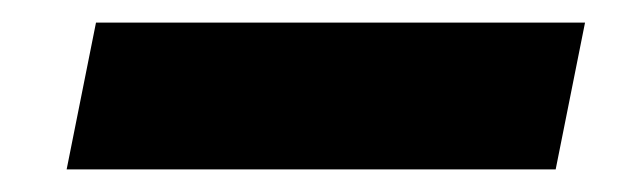

<svg xmlns="http://www.w3.org/2000/svg" viewBox="-20 -365 565 170"><path d="M65 -345H498L472 -215H39Z"/></svg>

Font: Albert Sans ExtraBold
Style: Italic
Weight: 800
Italic angle: -11.25°
Designer: Andreas Rasmussen
Foundry: a.Foundry
Version: Version 1.025